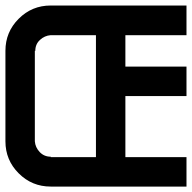

<svg xmlns="http://www.w3.org/2000/svg" viewBox="-20 -687 707 707"><path d="M666.7 0H166.7Q97.5 0 48.8 -48.8Q0 -97.5 0 -166.7V-500Q0 -569.2 48.8 -617.9Q97.5 -666.7 166.7 -666.7H666.7V-557.5H441.7V-441.7H666.7V-333.3H441.7V-108.3H666.7ZM333.3 -108.3V-557.5H166.7Q144.2 -555.8 127.1 -540Q110 -524.2 110 -500H108.3V-166.7Q110 -144.2 126.2 -127.1Q142.5 -110 166.7 -110V-108.3Z"/></svg>

Font: 0xA000-Squareish-Mono
Style: Squareish-Mono-Bold
Weight: 700
Version: Version 0.1